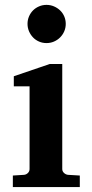

<svg xmlns="http://www.w3.org/2000/svg" viewBox="-20 -760 373 780"><path d="M32.2 0V-46.9L78.1 -49.8Q86.9 -50.8 93.5 -57.4Q100.1 -64 100.1 -73.2V-409.2H36.1V-450.2L182.1 -500H232.9V-73.2Q232.9 -64 240 -57.4Q247.1 -50.8 255.9 -49.8L304.2 -46.9V0ZM247.1 -663.1Q247.1 -647 241 -632.8Q234.9 -618.7 224.1 -607.9Q213.4 -597.2 199.2 -591.1Q185.1 -585 168.9 -585Q152.8 -585 138.7 -591.1Q124.5 -597.2 114.3 -607.9Q104 -618.7 97.9 -632.8Q91.8 -647 91.8 -663.1Q91.8 -679.2 97.9 -693.4Q104 -707.5 114.3 -717.8Q124.5 -728 138.7 -734.1Q152.8 -740.2 168.9 -740.2Q185.1 -740.2 199.2 -734.1Q213.4 -728 224.1 -717.8Q234.9 -707.5 241 -693.4Q247.1 -679.2 247.1 -663.1Z"/></svg>

Font: Charis SIL Am
Style: Bold
Weight: 700
Foundry: SIL International
Version: Version 5.000